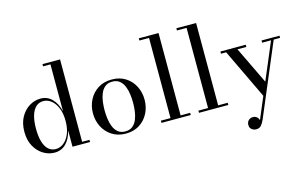

<svg xmlns="http://www.w3.org/2000/svg" viewBox="-115 -1065 2612 1645"><g transform="rotate(-15 1191.0 -243.0)"><path d="M257.5 9.5Q205 9.5 158 -19Q111 -47.5 81.2 -101Q51.5 -154.5 51.5 -229.5Q51.5 -304.5 81.2 -358.2Q111 -412 158 -440.8Q205 -469.5 257.5 -469.5Q318.5 -469.5 359.5 -427.2Q400.5 -385 417 -314V-730.5H351.5V-750H507.5V-19.5H572.5V0H417V-145Q400.5 -74 359.5 -32.2Q318.5 9.5 257.5 9.5ZM275 -17.5Q312.5 -17.5 344.8 -42.5Q377 -67.5 397 -114.8Q417 -162 417 -229.5Q417 -297 397 -344.5Q377 -392 344.8 -417.2Q312.5 -442.5 275 -442.5Q236 -442.5 209 -417Q182 -391.5 168.2 -344Q154.5 -296.5 154.5 -229.5Q154.5 -162.5 168.2 -115.2Q182 -68 209 -42.8Q236 -17.5 275 -17.5Z M889.5 10Q819 10 767.5 -23Q716 -56 688 -110.5Q660 -165 660 -230Q660 -295 688 -349.5Q716 -404 767.5 -436.8Q819 -469.5 889.5 -469.5Q960 -469.5 1011.2 -436.8Q1062.5 -404 1090.2 -349.5Q1118 -295 1118 -230Q1118 -165 1090.2 -110.5Q1062.5 -56 1011.2 -23Q960 10 889.5 10ZM889.5 -9.5Q929.5 -9.5 954.8 -30.5Q980 -51.5 993.2 -84.8Q1006.5 -118 1011.2 -156.5Q1016 -195 1016 -230Q1016 -265.5 1011.2 -303.8Q1006.5 -342 993.2 -375.2Q980 -408.5 954.8 -429.5Q929.5 -450.5 889.5 -450.5Q849 -450.5 824 -429.5Q799 -408.5 785.8 -375.2Q772.5 -342 767.8 -303.8Q763 -265.5 763 -230Q763 -195 767.8 -156.5Q772.5 -118 785.8 -84.8Q799 -51.5 824 -30.5Q849 -9.5 889.5 -9.5Z M1381 -750V-19.5H1466V0H1206V-19.5H1291.5V-730.5H1206V-750Z M1714 -750V-19.5H1799V0H1539V-19.5H1624.5V-730.5H1539V-750Z M1998 -440.5 2166 -91.5 2117.5 19.5 1898 -440.5H1852V-460H2077V-440.5ZM2376 -460V-440.5H2319.5L2050 198Q2036.5 228.5 2020.8 246Q2005 263.5 1976.5 263.5Q1964 263.5 1951 258Q1938 252.5 1929 240.8Q1920 229 1920 210Q1920 193.5 1927.2 181Q1934.5 168.5 1947 161.5Q1959.5 154.5 1975.5 154.5Q1988 154.5 1998.8 159.8Q2009.5 165 2017 174.2Q2024.5 183.5 2027 196L2296 -440.5H2217V-460Z"/></g></svg>

Font: Bodoni Moda 11pt
Style: Regular
Weight: 400
Version: Version 2.004